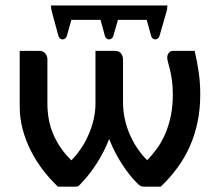

<svg xmlns="http://www.w3.org/2000/svg" viewBox="-20 -701 820 721"><path d="M197.5 0H262.5C268.5 0 272.8 -1.1 275.5 -3.2C278.2 -5.4 281.7 -9 286 -14C306 -34.7 325.2 -59.2 343.5 -87.8C361.8 -116.2 377.3 -146.7 390 -179C402.7 -146.3 418.2 -115.8 436.5 -87.2C454.8 -58.8 474 -34.3 494 -14C498.7 -9.3 502.8 -5.8 506.2 -3.5C509.8 -1.2 514.5 0 520.5 0H583.5C606.8 -22.3 627.7 -45.9 646 -70.8C664.3 -95.6 679.8 -122.3 692.5 -150.8C705.2 -179.3 714.9 -209.8 721.8 -242.3C728.6 -274.8 732 -309.8 732 -347.5C732 -374.5 730.2 -401.3 726.5 -427.8C722.8 -454.3 717.7 -481.7 711 -510H630.5C623.2 -510 617.6 -507.4 613.8 -502.3C609.9 -497.1 608 -491.3 608 -485C608 -479.7 609.1 -473.3 611.3 -465.8C613.4 -458.3 615.8 -449 618.5 -438C621.2 -427 623.6 -414 625.7 -399C627.9 -384 629 -366.2 629 -345.5C629 -316.2 626.4 -289.3 621.2 -264.8C616.1 -240.3 609.1 -217.9 600.2 -197.8C591.4 -177.6 581.2 -159.4 569.5 -143.3C557.8 -127.1 545.5 -112.5 532.5 -99.5C518.5 -113.5 505.9 -128.9 494.7 -145.8C483.6 -162.6 474.1 -180.3 466.2 -198.8C458.4 -217.3 452.4 -236.4 448.2 -256.3C444.1 -276.1 442 -296.2 442 -316.5V-478C442 -486 439.6 -493.3 434.7 -500C429.9 -506.7 422 -510 411 -510H338.5V-312.5C338.5 -292.2 336.2 -272 331.5 -252C326.8 -232 320.4 -212.8 312.2 -194.3C304.1 -175.8 294.5 -158.4 283.5 -142.3C272.5 -126.1 260.7 -111.7 248 -99C220 -126 198 -157.2 182 -192.5C166 -227.8 158 -267.8 158 -312.5V-478C158 -486 155.5 -493.3 150.5 -500C145.5 -506.7 137.5 -510 126.5 -510H54V-301C54 -272.3 57.6 -244.3 64.8 -216.8C71.9 -189.3 81.9 -162.7 94.8 -137C107.6 -111.3 122.8 -87 140.2 -64C157.8 -41 176.8 -19.7 197.5 0ZM608.5 -680.5H171.5C171.5 -676.2 171.8 -672.4 172.2 -669.3C172.8 -666.1 173.3 -662.8 174 -659.5L199.5 -566C200.8 -561.7 202.9 -558.4 205.8 -556.3C208.6 -554.1 211.7 -553 215 -553C218.3 -553 221.5 -554.1 224.5 -556.3C227.5 -558.4 229.7 -561.7 231 -566L248 -626.5H357.5L374 -566C375.3 -561.7 377.4 -558.4 380.3 -556.3C383.1 -554.1 386.2 -553 389.5 -553C392.8 -553 396 -554.1 399 -556.3C402 -558.4 404.2 -561.7 405.5 -566L423 -626.5H531L547.5 -566C548.8 -561.7 550.9 -558.4 553.8 -556.3C556.6 -554.1 559.7 -553 563 -553C566.3 -553 569.5 -554.1 572.5 -556.3C575.5 -558.4 577.7 -561.7 579 -566L606 -660C606.7 -663.7 607.3 -666.9 607.8 -669.8C608.3 -672.6 608.5 -676.2 608.5 -680.5Z"/></svg>

Font: Lato Semibold
Style: Regular
Weight: 600
Designer: Lukasz Dziedzic
Foundry: tyPoland Lukasz Dziedzic
Version: Version 2.006; 2014-01-15